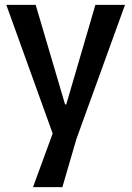

<svg xmlns="http://www.w3.org/2000/svg" viewBox="-20 -605 545 791"><path d="M116 166 197 -55 6 -585H127L248 -175H253L373 -585H495L295 -33L237 166Z"/></svg>

Font: Ruda
Style: Bold
Weight: 700
Designer: Mariela Monsalve and Angelina Sanchez
Foundry: Mariela Monsalve and Angelina Sanchez
Version: Version 2.000